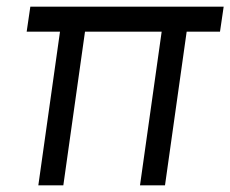

<svg xmlns="http://www.w3.org/2000/svg" viewBox="-20 -556 691 576"><path d="M95 0 160 -461H60L71 -536H651L640 -461H540L475 0H400L465 -461H235L170 0Z"/></svg>

Font: Kosmopol Plus Jakarta Sans Italic It
Style: Regular
Weight: 400
Italic angle: -8.04999°
Designer: Gumpita Rahayu
Foundry: Tokotype
Version: Version 2.006